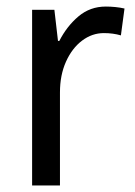

<svg xmlns="http://www.w3.org/2000/svg" viewBox="-20 -566 413 586"><path d="M303 -546Q317 -546 332 -544.5Q347 -543 360 -540L349 -458Q325 -465 297 -465Q261 -465 230.5 -442Q200 -419 181.5 -378Q163 -337 163 -284V0H78V-536H146L157 -441H161Q184 -486 219.5 -516Q255 -546 303 -546Z"/></svg>

Font: Noto Sans Hebrew SemiCondensed
Style: Regular
Weight: 400
Width: 4
Designer: Monotype Design Team
Foundry: Monotype Imaging Inc.
Version: Version 2.004; ttfautohint (v1.8.4.7-5d5b)